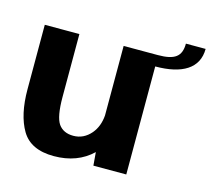

<svg xmlns="http://www.w3.org/2000/svg" viewBox="-99 -799 1013 922"><g transform="rotate(15 407.0 -338.0)"><path d="M438 0H601.5V-537C734.5 -537 813.5 -584 813.5 -681H715.5C715.5 -617 683.5 -593 599.5 -593H429.5V-247C426.5 -210 415 -180 394.5 -155.5C370.5 -127.5 341.5 -113.5 307 -113.5C274 -113.5 249.5 -125 233.5 -147.5C217.5 -170.5 209.5 -215 209.5 -280.5V-593H37.5V-272.5C37.5 -188 52.5 -120.5 82 -70.5C112 -20 165 5 242 5C320 5 383.5 -19 432.5 -66Z"/></g></svg>

Font: Anybody
Style: Bold
Weight: 700
Designer: Tyler Finck
Foundry: Etcetera Type Company
Version: Version 1.110